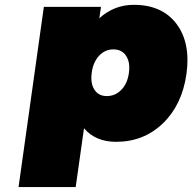

<svg xmlns="http://www.w3.org/2000/svg" viewBox="-20 -575 790 789"><path d="M56.2 193.8 160.2 -546.9H395L388.2 -500Q449.2 -555.2 529.8 -555.2Q646 -555.2 705.1 -477.1Q764.2 -398.9 746.1 -270Q728 -144 649.4 -68.1Q570.8 7.8 457 7.8Q372.6 7.8 325.2 -47.9L291 193.8ZM418.9 -180.2Q453.6 -180.2 478.8 -206.1Q503.9 -231.9 509.8 -275.9Q515.6 -319.8 498 -345.9Q480.5 -372.1 445.8 -372.1Q411.6 -372.1 387.2 -345.9Q362.8 -319.8 356.9 -275.9Q351.1 -231.9 368.2 -206.1Q385.3 -180.2 418.9 -180.2Z"/></svg>

Font: Trueno UltraBlack
Style: Italic
Weight: 950
Designer: Julieta Ulanovsky
Foundry: Julieta Ulanovsky
Version: Version 3.001b | FøM Fix